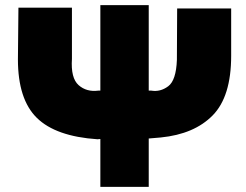

<svg xmlns="http://www.w3.org/2000/svg" viewBox="-20 -733 959 750"><path d="M561 -3H372V-190L361 -189Q198 -200 124 -272.5Q50 -345 50 -501L52 -703H261V-503Q256 -428 287 -400.5Q318 -373 364 -379H372V-713H561V-379H571Q606 -373 637 -396Q668 -419 671 -499L672 -700H883V-515Q883 -356 811 -282.5Q739 -209 608 -196L561 -192Z"/></svg>

Font: AtCorfu Sans
Style: AtCorfu Sans Black
Weight: 900
Designer: Kostas Teopoulos
Foundry: Kostas Teopoulos
Version: Version 1.00 July 8, 2025, initial release